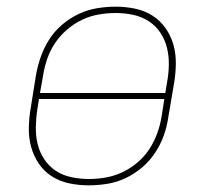

<svg xmlns="http://www.w3.org/2000/svg" viewBox="-20 -548 640 576"><path d="M246 8Q216 8 187.5 2Q159 -4 135.5 -19Q112 -34 96.5 -57Q81 -80 73.5 -107Q66 -134 66.5 -164Q67 -194 72 -223L88 -323Q93 -351 102.5 -378Q112 -405 128 -430Q144 -455 167 -474.5Q190 -494 217 -506.5Q244 -519 272 -523.5Q300 -528 327 -528Q357 -528 385.5 -522Q414 -516 437.5 -501Q461 -486 477 -463Q493 -440 500.5 -413Q508 -386 507.5 -356Q507 -326 502 -297L485 -197Q481 -169 471.5 -142Q462 -115 445.5 -90Q429 -65 406 -45.5Q383 -26 356.5 -13.5Q330 -1 301.5 3.5Q273 8 246 8ZM100 -269H476L481 -300Q486 -326 486.5 -353Q487 -380 481 -404.5Q475 -429 461 -450Q447 -471 426 -484.5Q405 -498 379.5 -503.5Q354 -509 327 -509Q302 -509 276 -504.5Q250 -500 226 -488.5Q202 -477 181 -459Q160 -441 145 -418.5Q130 -396 121.5 -371Q113 -346 109 -320ZM247 -11Q272 -11 297.5 -15.5Q323 -20 347.5 -31.5Q372 -43 393 -61Q414 -79 428.5 -101.5Q443 -124 452 -149Q461 -174 465 -200L473 -251H97L92 -220Q88 -194 87.5 -167Q87 -140 93 -115.5Q99 -91 113 -70Q127 -49 147.5 -35.5Q168 -22 194 -16.5Q220 -11 247 -11Z"/></svg>

Font: Iosevka Thin Extended Oblique
Style: Regular
Weight: 100
Width: 7
Italic angle: -9°
Monospace: yes
Designer: Belleve Invis
Foundry: Belleve Invis
Version: Version 32.5.0; ttfautohint (v1.8.4)